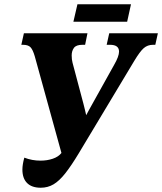

<svg xmlns="http://www.w3.org/2000/svg" viewBox="-20 -870 760 900"><path d="M171 10Q129 10 107 -12Q85 -34 85 -75Q85 -99 94 -131Q130 -117 170 -117Q201 -117 227.5 -126Q254 -135 268 -153L143 -606Q134 -637 123 -648.5Q112 -660 88 -660H80L92 -714H390L379 -660H366Q337 -660 326.5 -645.5Q316 -631 316 -610Q316 -591 320 -576L371 -384Q375 -369 378 -356Q381 -343 384 -330Q390 -341 395.5 -351.5Q401 -362 408 -374L515 -566Q538 -606 538 -628Q538 -660 496 -660H480L492 -714H720L708 -660H697Q672 -660 654 -644.5Q636 -629 609 -584L349 -151Q314 -93 286 -57.5Q258 -22 231 -6Q204 10 171 10ZM324 -768 343 -850H594L576 -768Z"/></svg>

Font: Noto Serif Condensed ExtraBold
Style: Italic
Weight: 800
Width: 3
Italic angle: -12°
Designer: Monotype Design Team
Foundry: Monotype Imaging Inc.
Version: Version 2.014; ttfautohint (v1.8.4.7-5d5b)